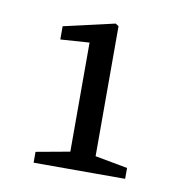

<svg xmlns="http://www.w3.org/2000/svg" viewBox="-53 -812 446 471"><g transform="rotate(10 170.0 -576.5)"><path d="M72 -733 199 -762 207 -757V-391H144V-705L72 -700ZM202 -434 288 -418V-391H60V-418L148 -434Z"/></g></svg>

Font: Lisu Bosa ExtraLight
Style: Regular
Weight: 200
Designer: David Morse, Annie Olsen, Victor Gaultney, Frank Grießhammer (Latin)
Foundry: SIL International
Version: Version 2.000